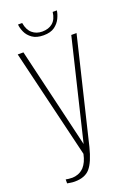

<svg xmlns="http://www.w3.org/2000/svg" viewBox="-139 -764 566 822"><g transform="rotate(-20 144.0 -353.5)"><path d="M54 4Q44 4 35.5 2.5Q27 1 20 0V-18Q25 -17 32.5 -16Q40 -15 50 -15Q62 -15 76 -20Q90 -25 103 -38Q112 -48 118.5 -62Q125 -76 129 -95L10 -591H36L145 -130H143L254 -591H278L163 -114Q147 -50 124 -23Q101 4 54 4ZM143 -630Q111 -630 92 -643.5Q73 -657 64.5 -676Q56 -695 55 -711H74Q79 -679 97.5 -663Q116 -647 143 -647Q172 -647 190.5 -662.5Q209 -678 213 -711H232Q230 -695 221 -676Q212 -657 193.5 -643.5Q175 -630 143 -630Z"/></g></svg>

Font: Alumni Sans SC Thin
Style: Regular
Weight: 100
Designer: Robert E. Leuschke
Foundry: Robert E. Leuschke
Version: Version 1.018